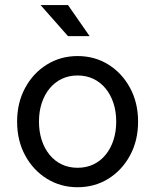

<svg xmlns="http://www.w3.org/2000/svg" viewBox="-20 -743 624 772"><path d="M136.7 -253.9Q136.7 -294.4 147.7 -328.1Q158.7 -361.8 179.2 -387Q199.7 -412.1 228.3 -425.8Q256.8 -439.5 292 -439.5Q327.1 -439.5 355.7 -425.8Q384.3 -412.1 404.8 -387Q425.3 -361.8 436.3 -328.1Q447.3 -294.4 447.3 -253.9Q447.3 -213.9 436.3 -179.9Q425.3 -146 404.8 -120.8Q384.3 -95.7 355.7 -82Q327.1 -68.4 292 -68.4Q256.8 -68.4 228.3 -82Q199.7 -95.7 179.2 -120.8Q158.7 -146 147.7 -179.9Q136.7 -213.9 136.7 -253.9ZM48.8 -253.9Q48.8 -177.7 81.1 -118.2Q113.3 -58.6 168.5 -24.4Q223.6 9.8 292 9.8Q360.8 9.8 415.8 -24.4Q470.7 -58.6 502.9 -118.2Q535.2 -177.7 535.2 -253.9Q535.2 -330.1 502.9 -389.6Q470.7 -449.2 415.8 -483.4Q360.8 -517.6 292 -517.6Q223.6 -517.6 168.5 -483.4Q113.3 -449.2 81.1 -389.6Q48.8 -330.1 48.8 -253.9ZM253.4 -597.7H340.3L253.4 -722.7H143.1Z"/></svg>

Font: Giphurs SC
Style: Regular
Weight: 400
Version: Version 0.920